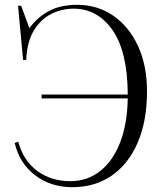

<svg xmlns="http://www.w3.org/2000/svg" viewBox="-20 -764 682 798"><path d="M280 14Q191 14 126 -35.5Q61 -85 41 -170L56 -175Q77 -96 135 -53.5Q193 -11 272 -11Q342 -11 395 -52Q448 -93 478.5 -170Q509 -247 511 -355H153V-371H511Q510 -550 447.5 -639Q385 -728 286 -728Q236 -728 192 -705.5Q148 -683 120 -636Q92 -589 89 -515H76L55 -740H68L102 -647Q136 -693 184 -718.5Q232 -744 300 -744Q385 -744 450.5 -699Q516 -654 553.5 -573Q591 -492 591 -385Q591 -260 552 -170.5Q513 -81 443.5 -33.5Q374 14 280 14Z"/></svg>

Font: Literata 72pt Light
Style: Regular
Weight: 300
Designer: Latin by Veronika Burian and Jose Scaglione. Greek by Irene Vlachou. Cyrillic by Vera Evstafieva.
Foundry: TypeTogether
Version: Version 3.002